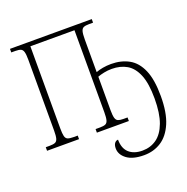

<svg xmlns="http://www.w3.org/2000/svg" viewBox="-162 -866 1234 1264"><g transform="rotate(-20 454.5 -234.0)"><path d="M635 246Q556 246 514.5 215Q473 184 473 140Q473 116 483 103.5Q493 91 507 91Q507 152 541 183Q575 214 635 214Q691 214 734 183.5Q777 153 801.5 87.5Q826 22 826 -82Q826 -187 801 -248Q776 -309 731.5 -335Q687 -361 627 -361Q598 -361 572 -355.5Q546 -350 527 -343V-108Q527 -72 532 -54Q537 -36 550 -30.5Q563 -25 586 -25H616V0H392V-25H424Q448 -25 461 -30.5Q474 -36 479 -54Q484 -72 484 -109V-684H175V-109Q175 -72 179.5 -54Q184 -36 197.5 -30.5Q211 -25 236 -25H267V0H43V-25H71Q96 -25 109 -30.5Q122 -36 127 -54Q132 -72 132 -109V-605Q132 -642 127 -660Q122 -678 109 -683.5Q96 -689 71 -689H43V-714H616V-689H587Q563 -689 550 -683.5Q537 -678 532 -660Q527 -642 527 -604V-375Q548 -383 575.5 -388Q603 -393 634 -393Q704 -393 757.5 -363.5Q811 -334 840.5 -266Q870 -198 870 -83Q870 33 839 105.5Q808 178 755 212Q702 246 635 246Z"/></g></svg>

Font: Noto Serif SemiCondensed ExtraLight
Style: Regular
Weight: 200
Width: 4
Designer: Monotype Design Team
Foundry: Monotype Imaging Inc.
Version: Version 2.014